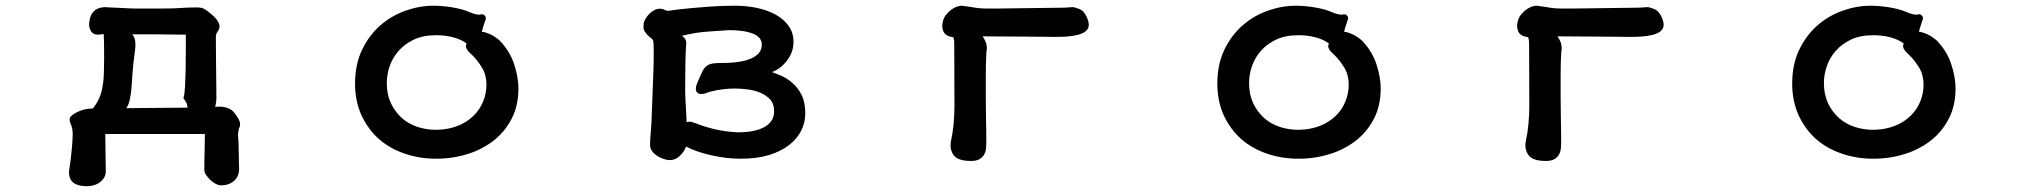

<svg xmlns="http://www.w3.org/2000/svg" viewBox="-20 -496 7040 668"><path d="M340.8 -377.4Q333.5 -377 324.2 -375.5Q321.8 -375.5 319.3 -375.5Q308.1 -375.5 300.3 -382.8Q296.4 -386.7 293.5 -393.6Q290 -401.9 290 -409.9Q290 -418 291.5 -423.8Q293.9 -445.3 308.1 -458.3Q322.3 -471.2 347.7 -471.2Q349.6 -471.2 359.9 -470.2Q376.5 -469.2 392.6 -468.8Q408.7 -468.3 423.1 -467.3Q437.5 -466.3 443.4 -466.3H539.1Q581.1 -466.3 601.1 -467.8Q635.7 -470.2 665 -470.2Q672.4 -470.2 683.1 -468.3Q694.3 -464.4 713.4 -448.2Q720.2 -442.9 725.8 -437.3Q731.4 -431.6 736.3 -424.3Q743.7 -413.6 743.7 -404.1Q743.7 -394.5 736.3 -384.8Q731 -377.9 731 -367.2Q731 -333 731.4 -306.6Q731.9 -280.3 731.9 -256.8Q731.9 -233.4 732.4 -210.4Q732.9 -187.5 732.9 -158.2Q732.9 -139.6 728.5 -124.5L744.1 -125Q764.6 -125 780.8 -116.2Q791 -110.4 798.3 -99.6Q800.3 -96.7 803 -93Q805.7 -89.4 806.6 -87.4Q809.6 -83.5 812 -77.6Q815.4 -70.3 815.4 -63Q815.4 -55.7 811.5 -50.3Q808.1 -36.6 808.1 -24.9Q808.1 -21 809.1 -11.2Q810.1 -1.5 810.1 10Q810.1 21.5 810.5 32.2Q811 43 811 49.8Q811 56.6 811 58.6Q811 60.5 811 62.7Q811 64.9 811 66.9Q811.5 71.3 811.5 75.7Q812 85 812 90.8Q812 117.7 794.2 133.3Q776.4 148.9 749 148.9Q740.7 148.9 730.5 143.6Q711.4 133.3 697.8 113.8Q690.9 104 690.9 96.7Q690.9 55.7 691.9 27.1Q692.9 -1.5 692.9 -29.8H346.2Q346.2 -17.6 346.7 2Q347.2 21.5 347.2 42.5Q347.2 63.5 347.7 80.1Q348.1 96.7 348.1 100.6Q348.1 121.6 328.6 137.2Q309.6 151.9 282.2 151.9Q247.6 151.9 231.4 136.2Q220.2 124.5 220.2 105Q220.2 101.1 220.2 98.6Q228 51.8 231.9 -3.9Q232.9 -17.6 232.9 -28.3Q232.9 -47.4 228 -59.6Q225.6 -65.4 223.9 -70.3Q222.2 -75.2 222.2 -79.3Q222.2 -83.5 222.7 -85Q223.1 -86.4 223.6 -87.4Q230 -96.7 248.5 -106Q272.9 -118.2 303.2 -118.7Q320.8 -141.1 329.1 -164.1Q335.4 -182.1 338.9 -207.5Q342.3 -232.9 342.3 -294.9Q342.3 -356.9 340.8 -377.4ZM439.5 -376.5Q451.2 -365.7 451.2 -341.3Q451.2 -331.5 449.7 -320.3Q442.9 -272 440.9 -239.7Q439 -207.5 437.7 -192.9Q436.5 -178.2 435.5 -171.4Q432.1 -147 426.8 -133.3Q423.8 -126.5 419.9 -119.6Q438 -119.6 465.1 -120.1Q492.2 -120.6 524.4 -120.6Q556.6 -120.6 584.7 -121.1Q612.8 -121.6 632.8 -121.6L629.9 -135.7Q626 -143.1 623.8 -146.2Q621.6 -149.4 618.2 -154.3L618.7 -156.7Q622.6 -169.9 624 -198.2Q626.5 -246.1 626.5 -325.7V-375.5H610.4Q593.8 -375.5 572.3 -376Q550.8 -376.5 527.8 -376.5H447.8Q443.4 -376.5 439.5 -376.5Z M1670.4 -431.6V-430.7Q1668 -423.3 1664.1 -412.1Q1660.2 -400.9 1656.2 -385.7Q1673.8 -383.8 1697.3 -370.6Q1703.6 -366.7 1709.5 -362.1Q1715.3 -357.4 1717.8 -355.5Q1753.9 -318.4 1768.8 -272.5Q1783.7 -226.6 1783.7 -188.5Q1783.7 -129.4 1760.7 -84Q1726.6 -16.6 1656.2 19.5Q1633.8 31.7 1607.4 39.6Q1555.7 56.2 1497.6 56.2Q1439.5 56.2 1388.2 38.6Q1283.2 2.9 1237.8 -94.7Q1215.3 -143.6 1215.3 -205.1Q1215.3 -272 1239.7 -322.8Q1264.2 -373.5 1303 -407.5Q1341.8 -441.4 1390.6 -458.7Q1439.5 -476.1 1488.3 -476.1Q1517.1 -476.1 1551.8 -470.7Q1587.9 -464.8 1610.4 -455.1Q1627.4 -447.8 1635.7 -446.3Q1644 -444.8 1647.5 -444.8L1650.9 -445.3Q1652.8 -446.3 1655.8 -446.3Q1660.6 -446.3 1662.6 -445.1Q1664.6 -443.8 1665.8 -442.6Q1667 -441.4 1668 -440.2Q1668.9 -439 1669.4 -437.5Q1670.4 -434.6 1670.4 -431.6ZM1601.1 -335.9Q1601.1 -340.3 1603.5 -344.7Q1585.4 -358.4 1557.6 -366Q1529.8 -373.5 1498 -373.5Q1452.1 -373.5 1420.2 -358.4Q1388.2 -343.3 1366.9 -319.1Q1345.7 -294.9 1335.7 -265.6Q1325.7 -236.3 1325.7 -207Q1325.7 -168 1339.4 -138.4Q1353 -108.9 1376 -87.4Q1410.6 -55.7 1461.9 -47.4Q1478 -44.4 1493.7 -44.4Q1509.3 -44.4 1522.2 -45.9Q1535.2 -47.4 1547.1 -50.3Q1559.1 -53.2 1570.3 -57.4Q1581.5 -61.5 1591.3 -66.9Q1612.3 -78.1 1628.4 -94.2Q1649.4 -114.7 1660.9 -142.8Q1672.4 -170.9 1672.4 -202.1Q1672.4 -234.9 1657.2 -260.3Q1641.1 -286.6 1623 -304.2Q1621.1 -306.6 1616.7 -310.1L1612.8 -314Q1603 -323.7 1601.1 -333.5Q1601.1 -335 1601.1 -335.9Z M2250 -358.9Q2247.1 -362.3 2243.2 -365.2Q2231.4 -374 2225.6 -383.3Q2223.1 -386.2 2220.9 -390.9Q2218.8 -395.5 2218.8 -401.1Q2218.8 -406.7 2219.2 -410.6Q2219.2 -418.5 2225.1 -429.2Q2237.8 -451.7 2258.8 -461.9Q2267.6 -465.8 2275.4 -465.8Q2282.7 -465.8 2290 -462.9Q2293 -461.4 2295.4 -460Q2297.9 -458.5 2306.6 -458.5Q2310.1 -459 2322 -460.7Q2334 -462.4 2341.8 -463.4Q2378.9 -467.8 2450.2 -473.1Q2491.2 -476.1 2534.2 -476.1Q2622.6 -476.1 2679.2 -444.8Q2708 -428.7 2724.1 -405.3Q2740.7 -381.3 2740.7 -351.6Q2740.7 -327.1 2731.9 -308.1Q2714.8 -272.5 2682.1 -252.9Q2673.8 -248.5 2666.5 -245.1Q2680.2 -240.2 2694.8 -233.9Q2717.8 -224.1 2736.8 -207.5Q2756.3 -190.9 2769 -165.5Q2781.7 -140.1 2781.7 -100.6Q2781.7 -70.8 2768.1 -42.5Q2754.4 -14.2 2726.1 8.1Q2697.8 30.3 2655.3 43.5Q2613.3 56.2 2556.6 56.2Q2508.3 56.2 2455.1 44.4Q2401.4 32.2 2366.7 13.7Q2361.3 30.8 2347.2 44.4Q2331.1 61 2309.6 61Q2299.8 61 2288.1 56.6Q2260.7 47.4 2248 28.8Q2241.7 19.5 2241.7 8.8Q2241.7 7.3 2241.7 5.9V2Q2241.7 -6.8 2246.6 -70.8Q2249.5 -153.3 2251 -188.5Q2252.4 -223.6 2252.9 -236.8Q2253.4 -250 2253.7 -262.5Q2253.9 -274.9 2254.2 -286.4Q2254.4 -297.9 2254.4 -315.9Q2254.4 -334 2253.9 -344.5Q2253.4 -355 2250 -358.9ZM2402.3 -66.4Q2436 -53.2 2471.2 -45.4Q2506.3 -37.6 2546.9 -35.6Q2638.7 -35.6 2665.5 -78.1Q2673.3 -90.8 2673.3 -109.9Q2673.3 -134.3 2660.2 -149.4Q2647 -163.6 2627.4 -172.4Q2607.9 -181.2 2583.5 -184.6Q2559.1 -188 2538.1 -188Q2517.1 -188 2500.5 -186Q2473.6 -183.1 2451.7 -177.2Q2447.8 -176.8 2440.4 -173.3Q2429.2 -168.9 2420.4 -168.9Q2406.2 -168.9 2402.3 -179.2Q2400.9 -183.6 2400.9 -189Q2400.9 -194.3 2404.3 -203.1Q2418 -237.3 2426.3 -252.4Q2435.5 -267.6 2450.2 -272.9Q2462.4 -276.9 2491.2 -276.9Q2570.3 -276.9 2604.5 -298.3Q2612.8 -303.7 2619.1 -310.1Q2630.4 -322.3 2630.4 -340.8Q2630.4 -365.7 2602.1 -377.9Q2571.3 -391.1 2516.6 -391.1Q2483.9 -389.2 2440.9 -386Q2397.9 -382.8 2353 -371.6Q2357.4 -367.7 2361.8 -363.3Q2367.7 -356.9 2367.7 -343.8Q2367.7 -338.9 2366.7 -333.5Q2363.8 -288.1 2363.8 -177.7Q2363.8 -166 2364.7 -150.4Q2368.2 -96.2 2368.4 -84.2Q2368.7 -72.3 2368.7 -70.3Q2373 -72.8 2378.9 -72.8Q2384.8 -72.8 2402.3 -66.4Z M3413.6 -328.1Q3413.6 -324.7 3412.6 -320.3Q3411.6 -313 3411.6 -311.5V-311Q3409.7 -274.4 3409.7 -231.9V-160.2Q3409.7 -122.1 3410.6 -80.6Q3412.6 -2.9 3410.6 19Q3408.2 46.4 3387.2 58.1Q3376.5 64 3358.4 64Q3311.5 64 3297.4 43Q3287.1 28.3 3287.1 9.8Q3287.1 2 3288.6 -4.9Q3300.8 -60.1 3300.8 -132.8Q3300.8 -135.7 3300.5 -175.8Q3300.3 -215.8 3300.3 -264.2Q3300.3 -330.1 3300 -343.5Q3299.8 -356.9 3298.3 -360.8Q3297.4 -366.2 3295.9 -366.7Q3269.5 -370.1 3262.2 -386.7Q3258.3 -396 3258.3 -404.3Q3258.3 -412.6 3260.3 -420.4Q3262.7 -433.1 3270.5 -443.4Q3290.5 -468.3 3315.4 -474.6Q3320.8 -476.1 3326.2 -476.1H3326.7Q3343.8 -474.1 3356.7 -471.9Q3369.6 -469.7 3373 -469.2Q3376.5 -468.8 3379.6 -468.3Q3382.8 -467.8 3386 -467.5Q3389.2 -467.3 3392.6 -467Q3396 -466.8 3398.9 -466.8Q3405.8 -466.3 3412.1 -466.3H3451.2L3672.9 -469.2Q3686 -469.2 3695.8 -470.2Q3705.6 -471.2 3713.9 -471.2Q3716.8 -471.2 3733.4 -465.3Q3751 -459.5 3761.7 -435.1Q3768.1 -420.9 3768.1 -409.2Q3768.1 -396 3755.9 -386.2Q3737.3 -372.1 3689.9 -368.7Q3673.8 -367.7 3651.9 -367.7Q3629.9 -367.7 3599.1 -368.2Q3568.4 -368.7 3533.7 -368.7Q3499 -368.7 3464.6 -369.1Q3430.2 -369.6 3398.9 -369.6Q3407.7 -355.5 3410.6 -347.2Q3413.6 -336.9 3413.6 -328.1Z M4670.4 -431.6V-430.7Q4668 -423.3 4664.1 -412.1Q4660.2 -400.9 4656.2 -385.7Q4673.8 -383.8 4697.3 -370.6Q4703.6 -366.7 4709.5 -362.1Q4715.3 -357.4 4717.8 -355.5Q4753.9 -318.4 4768.8 -272.5Q4783.7 -226.6 4783.7 -188.5Q4783.7 -129.4 4760.7 -84Q4726.6 -16.6 4656.2 19.5Q4633.8 31.7 4607.4 39.6Q4555.7 56.2 4497.6 56.2Q4439.5 56.2 4388.2 38.6Q4283.2 2.9 4237.8 -94.7Q4215.3 -143.6 4215.3 -205.1Q4215.3 -272 4239.7 -322.8Q4264.2 -373.5 4303 -407.5Q4341.8 -441.4 4390.6 -458.7Q4439.5 -476.1 4488.3 -476.1Q4517.1 -476.1 4551.8 -470.7Q4587.9 -464.8 4610.4 -455.1Q4627.4 -447.8 4635.7 -446.3Q4644 -444.8 4647.5 -444.8L4650.9 -445.3Q4652.8 -446.3 4655.8 -446.3Q4660.6 -446.3 4662.6 -445.1Q4664.6 -443.8 4665.8 -442.6Q4667 -441.4 4668 -440.2Q4668.9 -439 4669.4 -437.5Q4670.4 -434.6 4670.4 -431.6ZM4601.1 -335.9Q4601.1 -340.3 4603.5 -344.7Q4585.4 -358.4 4557.6 -366Q4529.8 -373.5 4498 -373.5Q4452.1 -373.5 4420.2 -358.4Q4388.2 -343.3 4366.9 -319.1Q4345.7 -294.9 4335.7 -265.6Q4325.7 -236.3 4325.7 -207Q4325.7 -168 4339.4 -138.4Q4353 -108.9 4376 -87.4Q4410.6 -55.7 4461.9 -47.4Q4478 -44.4 4493.7 -44.4Q4509.3 -44.4 4522.2 -45.9Q4535.2 -47.4 4547.1 -50.3Q4559.1 -53.2 4570.3 -57.4Q4581.5 -61.5 4591.3 -66.9Q4612.3 -78.1 4628.4 -94.2Q4649.4 -114.7 4660.9 -142.8Q4672.4 -170.9 4672.4 -202.1Q4672.4 -234.9 4657.2 -260.3Q4641.1 -286.6 4623 -304.2Q4621.1 -306.6 4616.7 -310.1L4612.8 -314Q4603 -323.7 4601.1 -333.5Q4601.1 -335 4601.1 -335.9Z M5413.6 -328.1Q5413.6 -324.7 5412.6 -320.3Q5411.6 -313 5411.6 -311.5V-311Q5409.7 -274.4 5409.7 -231.9V-160.2Q5409.7 -122.1 5410.6 -80.6Q5412.6 -2.9 5410.6 19Q5408.2 46.4 5387.2 58.1Q5376.5 64 5358.4 64Q5311.5 64 5297.4 43Q5287.1 28.3 5287.1 9.8Q5287.1 2 5288.6 -4.9Q5300.8 -60.1 5300.8 -132.8Q5300.8 -135.7 5300.5 -175.8Q5300.3 -215.8 5300.3 -264.2Q5300.3 -330.1 5300 -343.5Q5299.8 -356.9 5298.3 -360.8Q5297.4 -366.2 5295.9 -366.7Q5269.5 -370.1 5262.2 -386.7Q5258.3 -396 5258.3 -404.3Q5258.3 -412.6 5260.3 -420.4Q5262.7 -433.1 5270.5 -443.4Q5290.5 -468.3 5315.4 -474.6Q5320.8 -476.1 5326.2 -476.1H5326.7Q5343.8 -474.1 5356.7 -471.9Q5369.6 -469.7 5373 -469.2Q5376.5 -468.8 5379.6 -468.3Q5382.8 -467.8 5386 -467.5Q5389.2 -467.3 5392.6 -467Q5396 -466.8 5398.9 -466.8Q5405.8 -466.3 5412.1 -466.3H5451.2L5672.9 -469.2Q5686 -469.2 5695.8 -470.2Q5705.6 -471.2 5713.9 -471.2Q5716.8 -471.2 5733.4 -465.3Q5751 -459.5 5761.7 -435.1Q5768.1 -420.9 5768.1 -409.2Q5768.1 -396 5755.9 -386.2Q5737.3 -372.1 5689.9 -368.7Q5673.8 -367.7 5651.9 -367.7Q5629.9 -367.7 5599.1 -368.2Q5568.4 -368.7 5533.7 -368.7Q5499 -368.7 5464.6 -369.1Q5430.2 -369.6 5398.9 -369.6Q5407.7 -355.5 5410.6 -347.2Q5413.6 -336.9 5413.6 -328.1Z M6670.4 -431.6V-430.7Q6668 -423.3 6664.1 -412.1Q6660.2 -400.9 6656.2 -385.7Q6673.8 -383.8 6697.3 -370.6Q6703.6 -366.7 6709.5 -362.1Q6715.3 -357.4 6717.8 -355.5Q6753.9 -318.4 6768.8 -272.5Q6783.7 -226.6 6783.7 -188.5Q6783.7 -129.4 6760.7 -84Q6726.6 -16.6 6656.2 19.5Q6633.8 31.7 6607.4 39.6Q6555.7 56.2 6497.6 56.2Q6439.5 56.2 6388.2 38.6Q6283.2 2.9 6237.8 -94.7Q6215.3 -143.6 6215.3 -205.1Q6215.3 -272 6239.7 -322.8Q6264.2 -373.5 6303 -407.5Q6341.8 -441.4 6390.6 -458.7Q6439.5 -476.1 6488.3 -476.1Q6517.1 -476.1 6551.8 -470.7Q6587.9 -464.8 6610.4 -455.1Q6627.4 -447.8 6635.7 -446.3Q6644 -444.8 6647.5 -444.8L6650.9 -445.3Q6652.8 -446.3 6655.8 -446.3Q6660.6 -446.3 6662.6 -445.1Q6664.6 -443.8 6665.8 -442.6Q6667 -441.4 6668 -440.2Q6668.9 -439 6669.4 -437.5Q6670.4 -434.6 6670.4 -431.6ZM6601.1 -335.9Q6601.1 -340.3 6603.5 -344.7Q6585.4 -358.4 6557.6 -366Q6529.8 -373.5 6498 -373.5Q6452.1 -373.5 6420.2 -358.4Q6388.2 -343.3 6366.9 -319.1Q6345.7 -294.9 6335.7 -265.6Q6325.7 -236.3 6325.7 -207Q6325.7 -168 6339.4 -138.4Q6353 -108.9 6376 -87.4Q6410.6 -55.7 6461.9 -47.4Q6478 -44.4 6493.7 -44.4Q6509.3 -44.4 6522.2 -45.9Q6535.2 -47.4 6547.1 -50.3Q6559.1 -53.2 6570.3 -57.4Q6581.5 -61.5 6591.3 -66.9Q6612.3 -78.1 6628.4 -94.2Q6649.4 -114.7 6660.9 -142.8Q6672.4 -170.9 6672.4 -202.1Q6672.4 -234.9 6657.2 -260.3Q6641.1 -286.6 6623 -304.2Q6621.1 -306.6 6616.7 -310.1L6612.8 -314Q6603 -323.7 6601.1 -333.5Q6601.1 -335 6601.1 -335.9Z"/></svg>

Font: Bakudai
Style: Medium
Weight: 500
Version: Version 1.48